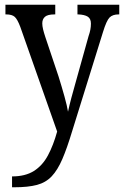

<svg xmlns="http://www.w3.org/2000/svg" viewBox="-20 -556 525 813"><path d="M31 191Q87 191 123.5 168Q160 145 183 102Q206 59 222 1L66 -442Q54 -474 42.5 -484.5Q31 -495 6 -495H3V-536H214V-495H211Q182 -495 170.5 -485Q159 -475 159 -457Q159 -446 162.5 -431.5Q166 -417 172 -399L228 -232Q242 -187 253 -147.5Q264 -108 268 -83Q274 -111 282 -141Q290 -171 300 -206L355 -403Q360 -417 362.5 -430Q365 -443 365 -456Q365 -477 351.5 -485.5Q338 -494 311 -495H308V-536H485V-495H482Q457 -495 444 -482Q431 -469 416 -420L286 -2Q264 71 244 117.5Q224 164 199 190.5Q174 217 136.5 227Q99 237 40 237H31Z"/></svg>

Font: Noto Serif Thai Condensed
Style: Regular
Weight: 400
Width: 3
Designer: Monotype Design Team
Foundry: Monotype Imaging Inc.
Version: Version 2.002; ttfautohint (v1.8.4.7-5d5b)